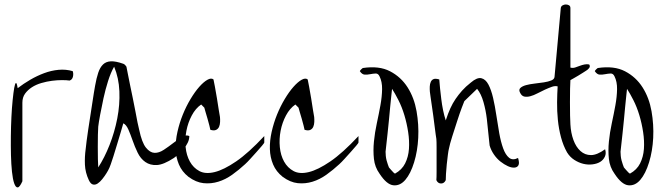

<svg xmlns="http://www.w3.org/2000/svg" viewBox="-20 -752 2963 858"><path d="M59 -358Q85 -378 115 -395.5Q145 -413 177 -425Q209 -437 242 -440Q275 -443 305 -434Q309 -423 306 -409.5Q303 -396 291 -392Q278 -394 257 -394Q236 -394 212.5 -391Q189 -388 165 -381Q141 -374 122.5 -362Q104 -350 92 -333.5Q80 -317 80 -293V58Q68 85 59 85.5Q50 86 43.5 67.5Q37 49 33.5 15.5Q30 -18 29 -58.5Q28 -99 28.5 -143.5Q29 -188 31 -229Q33 -270 36.5 -304.5Q40 -339 43.5 -359Q47 -379 51 -381Q55 -383 59 -358Z M363 -87Q364 -99 367 -121.5Q370 -144 374 -171.5Q378 -199 383 -230Q388 -261 392 -288.5Q396 -316 399.5 -337Q403 -358 405 -369Q411 -403 419 -427Q427 -451 440.5 -464Q454 -477 475.5 -478Q497 -479 531 -467Q535 -466 540 -460.5Q545 -455 545 -454Q547 -443 551.5 -421Q556 -399 561.5 -371Q567 -343 573.5 -313Q580 -283 585 -255Q590 -227 594.5 -205Q599 -183 602 -172Q614 -115 632 -92.5Q650 -70 670 -69Q690 -68 712 -82.5Q734 -97 754.5 -113Q775 -129 794 -140Q813 -151 826 -144Q826 -129 819 -114.5Q812 -100 801.5 -87.5Q791 -75 779 -64Q767 -53 757 -46Q711 -16 681 -14.5Q651 -13 629.5 -28Q608 -43 595 -70Q582 -97 572.5 -124.5Q563 -152 553.5 -173.5Q544 -195 531 -201Q528 -190 520.5 -164.5Q513 -139 504 -109.5Q495 -80 487 -54Q479 -28 475 -18Q474 -14 469 -2.5Q464 9 455.5 22.5Q447 36 437 48.5Q427 61 416.5 68Q406 75 395.5 72.5Q385 70 377 53Q361 19 359.5 -16Q358 -51 363 -87ZM419 -4Q447 -47 469.5 -104Q492 -161 504 -222.5Q516 -284 513.5 -344Q511 -404 490 -454Q475 -428 463 -390Q451 -352 442.5 -313Q434 -274 427.5 -239Q421 -204 419 -186Q418 -176 417.5 -150Q417 -124 417 -95.5Q417 -67 417.5 -40.5Q418 -14 419 -4Z M934 -397Q936 -388 940.5 -364Q945 -340 949.5 -312.5Q954 -285 957.5 -261.5Q961 -238 963 -229Q964 -219 963.5 -207Q963 -195 959 -185.5Q955 -176 945.5 -171.5Q936 -167 920 -172Q919 -178 915.5 -191.5Q912 -205 907.5 -221Q903 -237 898.5 -251.5Q894 -266 893 -271L879 -285Q854 -268 837 -236Q820 -204 813 -167.5Q806 -131 809.5 -94.5Q813 -58 828.5 -30Q844 -2 871 12.5Q898 27 939 17Q980 7 1035 -30.5Q1090 -68 1161 -144V-115Q1161 -113 1151 -101Q1141 -89 1127 -73.5Q1113 -58 1099 -42.5Q1085 -27 1075 -18Q1048 7 1018 28.5Q988 50 955.5 60Q923 70 889.5 66.5Q856 63 822 38Q793 15 779.5 -17Q766 -49 765 -86Q764 -123 773 -163Q782 -203 797 -240Q812 -277 831.5 -309.5Q851 -342 870.5 -364Q890 -386 907 -395.5Q924 -405 934 -397Z M1355 -397Q1357 -388 1361.5 -364Q1366 -340 1370.5 -312.5Q1375 -285 1378.5 -261.5Q1382 -238 1384 -229Q1385 -219 1384.5 -207Q1384 -195 1380 -185.5Q1376 -176 1366.5 -171.5Q1357 -167 1341 -172Q1340 -178 1336.5 -191.5Q1333 -205 1328.5 -221Q1324 -237 1319.5 -251.5Q1315 -266 1314 -271L1300 -285Q1275 -268 1258 -236Q1241 -204 1234 -167.5Q1227 -131 1230.5 -94.5Q1234 -58 1249.5 -30Q1265 -2 1292 12.5Q1319 27 1360 17Q1401 7 1456 -30.5Q1511 -68 1582 -144V-115Q1582 -113 1572 -101Q1562 -89 1548 -73.5Q1534 -58 1520 -42.5Q1506 -27 1496 -18Q1469 7 1439 28.5Q1409 50 1376.5 60Q1344 70 1310.5 66.5Q1277 63 1243 38Q1214 15 1200.5 -17Q1187 -49 1186 -86Q1185 -123 1194 -163Q1203 -203 1218 -240Q1233 -277 1252.5 -309.5Q1272 -342 1291.5 -364Q1311 -386 1328 -395.5Q1345 -405 1355 -397Z M1676 -411Q1670 -424 1658.5 -423.5Q1647 -423 1634.5 -420.5Q1622 -418 1610 -418.5Q1598 -419 1588 -434Q1589 -437 1594 -442Q1599 -447 1601 -448Q1674 -459 1723 -433.5Q1772 -408 1801.5 -361.5Q1831 -315 1841.5 -255Q1852 -195 1849 -136Q1846 -77 1830.5 -26.5Q1815 24 1791.5 51.5Q1768 79 1738 76Q1708 73 1676 24Q1655 -5 1651 -42Q1647 -79 1651 -119.5Q1655 -160 1664 -201.5Q1673 -243 1680 -281.5Q1687 -320 1687.5 -353.5Q1688 -387 1676 -411ZM1745 24Q1776 7 1790.5 -22Q1805 -51 1807.5 -86.5Q1810 -122 1804 -161.5Q1798 -201 1787 -237.5Q1776 -274 1760.5 -304.5Q1745 -335 1732 -355Q1731 -344 1728.5 -322.5Q1726 -301 1723.5 -273Q1721 -245 1718 -214.5Q1715 -184 1712 -156Q1709 -128 1706.5 -106Q1704 -84 1703 -74Q1703 -66 1704 -55.5Q1705 -45 1707.5 -35.5Q1710 -26 1713 -17.5Q1716 -9 1718 -4Q1719 -2 1723 2Q1727 6 1731 11Q1735 16 1739 19.5Q1743 23 1745 24Z M1931 16V-94Q1931 -120 1930 -131Q1929 -135 1927 -151Q1925 -167 1922 -189.5Q1919 -212 1916 -236Q1913 -260 1909.5 -281.5Q1906 -303 1904 -319.5Q1902 -336 1901 -342Q1900 -353 1900.5 -365Q1901 -377 1905 -386Q1909 -395 1917.5 -398.5Q1926 -402 1943 -397Q1944 -380 1946.5 -357Q1949 -334 1952 -309Q1955 -284 1960 -259.5Q1965 -235 1972 -214Q1982 -245 1992.5 -268Q2003 -291 2016 -310Q2029 -329 2045 -347Q2061 -365 2084 -383Q2112 -407 2131 -402.5Q2150 -398 2162.5 -374.5Q2175 -351 2183.5 -314.5Q2192 -278 2198 -237Q2204 -196 2211 -157Q2218 -118 2228.5 -89Q2239 -60 2255 -47Q2271 -34 2295 -46Q2302 -24 2297 -14Q2292 -4 2279 -3Q2266 -2 2249.5 -9.5Q2233 -17 2216.5 -30Q2200 -43 2187 -62Q2174 -81 2168 -102Q2166 -116 2163 -149.5Q2160 -183 2155.5 -221Q2151 -259 2140.5 -296Q2130 -333 2112 -355L2055 -300Q2053 -296 2043.5 -270.5Q2034 -245 2023 -211Q2012 -177 2001 -142.5Q1990 -108 1986 -87Q1984 -80 1981.5 -60.5Q1979 -41 1976.5 -18Q1974 5 1973 25Q1972 45 1972 53Q1965 68 1951 68Q1937 68 1930 53Q1931 42 1931 16Z M2472 -366Q2460 -369 2446 -364Q2432 -359 2415.5 -351.5Q2399 -344 2382 -335Q2365 -326 2350 -322Q2335 -318 2323 -320.5Q2311 -323 2304 -338Q2297 -351 2305.5 -359Q2314 -367 2330.5 -371.5Q2347 -376 2369 -378.5Q2391 -381 2410.5 -384Q2430 -387 2443.5 -392.5Q2457 -398 2458 -408L2486 -716Q2487 -724 2494 -728Q2501 -732 2508.5 -732Q2516 -732 2522.5 -728.5Q2529 -725 2529 -716V-450Q2540 -447 2550.5 -450.5Q2561 -454 2571.5 -458Q2582 -462 2592.5 -464Q2603 -466 2613 -464Q2619 -455 2612 -447Q2605 -439 2599 -436L2585 -427Q2575 -421 2564 -414Q2553 -407 2542.5 -401.5Q2532 -396 2529 -394Q2528 -383 2527.5 -355Q2527 -327 2527 -295.5Q2527 -264 2527.5 -236Q2528 -208 2529 -196Q2531 -158 2542.5 -126.5Q2554 -95 2574 -77Q2594 -59 2621 -59Q2648 -59 2684 -85Q2690 -67 2683 -52Q2676 -37 2662 -28.5Q2648 -20 2627.5 -17.5Q2607 -15 2586.5 -20Q2566 -25 2546.5 -37.5Q2527 -50 2514 -71Q2497 -101 2487 -138.5Q2477 -176 2473 -216Q2469 -256 2469.5 -295Q2470 -334 2472 -366Z M2726 -411Q2720 -424 2708.5 -423.5Q2697 -423 2684.5 -420.5Q2672 -418 2660 -418.5Q2648 -419 2638 -434Q2639 -437 2644 -442Q2649 -447 2651 -448Q2724 -459 2773 -433.5Q2822 -408 2851.5 -361.5Q2881 -315 2891.5 -255Q2902 -195 2899 -136Q2896 -77 2880.5 -26.5Q2865 24 2841.5 51.5Q2818 79 2788 76Q2758 73 2726 24Q2705 -5 2701 -42Q2697 -79 2701 -119.5Q2705 -160 2714 -201.5Q2723 -243 2730 -281.5Q2737 -320 2737.5 -353.5Q2738 -387 2726 -411ZM2795 24Q2826 7 2840.5 -22Q2855 -51 2857.5 -86.5Q2860 -122 2854 -161.5Q2848 -201 2837 -237.5Q2826 -274 2810.5 -304.5Q2795 -335 2782 -355Q2781 -344 2778.5 -322.5Q2776 -301 2773.5 -273Q2771 -245 2768 -214.5Q2765 -184 2762 -156Q2759 -128 2756.5 -106Q2754 -84 2753 -74Q2753 -66 2754 -55.5Q2755 -45 2757.5 -35.5Q2760 -26 2763 -17.5Q2766 -9 2768 -4Q2769 -2 2773 2Q2777 6 2781 11Q2785 16 2789 19.5Q2793 23 2795 24Z"/></svg>

Font: Liu Jian Mao Cao
Style: Regular
Weight: 400
Designer: ZhongQi
Foundry: ZhongQi
Version: Version 1.001